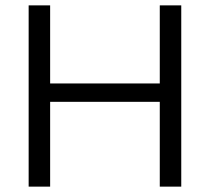

<svg xmlns="http://www.w3.org/2000/svg" viewBox="-20 -695 782 715"><path d="M86.7 0V-675H166.7V-384.2H575V-675H655V0H575V-315.8H166.7V0Z"/></svg>

Font: Funnel Display Light Light
Style: Regular
Weight: 300
Version: Version 1.000